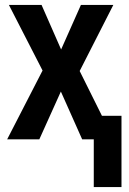

<svg xmlns="http://www.w3.org/2000/svg" viewBox="-20 -563 522 776"><path d="M359 193V0H312L226 -193L139 0H9L152 -278L16 -543H148L227 -363L307 -543H438L302 -276L392 -95H471V193Z"/></svg>

Font: Avrile Sans Condensed SemiBold
Style: Regular
Weight: 600
Width: 3
Designer: Monotype Design Team
Foundry: Monotype Imaging Inc.
Version: Version 2.001;September 10, 2019;FontCreator 11.5.0.2425 64-